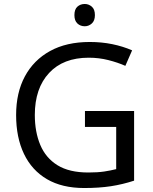

<svg xmlns="http://www.w3.org/2000/svg" viewBox="-20 -935 768 965"><path d="M407 -377H654V-27Q596 -8 537 1Q478 10 403 10Q292 10 216 -34.5Q140 -79 100.5 -161.5Q61 -244 61 -357Q61 -469 105 -551Q149 -633 231.5 -678.5Q314 -724 431 -724Q491 -724 544.5 -713Q598 -702 644 -682L610 -604Q572 -621 524.5 -633Q477 -645 426 -645Q298 -645 226.5 -568Q155 -491 155 -357Q155 -272 182.5 -206.5Q210 -141 269 -104.5Q328 -68 424 -68Q471 -68 504 -73Q537 -78 564 -85V-297H407ZM406 -915Q426 -915 441.5 -901.5Q457 -888 457 -859Q457 -831 441.5 -817Q426 -803 406 -803Q384 -803 369 -817Q354 -831 354 -859Q354 -888 369 -901.5Q384 -915 406 -915Z"/></svg>

Font: Noto Sans Old North Arabian
Style: Regular
Weight: 400
Designer: Monotype Design Team
Foundry: Monotype Imaging Inc.
Version: Version 2.001; ttfautohint (v1.8.4.7-5d5b)